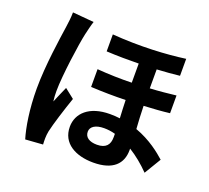

<svg xmlns="http://www.w3.org/2000/svg" viewBox="-137 -954 1274 1170"><g transform="rotate(20 500.0 -368.5)"><path d="M145 -782C145 -751 140 -712 136 -685C125 -609 96 -421 96 -271C96 -137 115 -24 136 45L249 37C248 23 248 6 248 -4C248 -15 250 -36 253 -50C265 -104 297 -205 325 -286L263 -335C249 -302 232 -266 218 -231C215 -251 214 -278 214 -298C214 -397 245 -616 260 -682C264 -700 276 -750 283 -770ZM638 -151C638 -104 616 -74 557 -74C509 -74 478 -93 478 -130C478 -162 509 -184 565 -184C589 -184 613 -181 638 -174ZM911 -522C859 -516 803 -510 743 -507V-630C797 -633 847 -637 890 -642V-752C768 -735 600 -725 419 -739V-629C492 -625 562 -625 628 -626V-502C556 -500 481 -502 404 -508V-393C480 -389 556 -388 629 -390C630 -351 632 -311 634 -273C613 -276 591 -277 569 -277C435 -277 365 -208 365 -121C365 -14 458 36 573 36C701 36 756 -23 756 -111V-121C803 -92 848 -55 889 -13L954 -121C916 -155 848 -211 751 -246C748 -291 745 -341 744 -394C806 -397 863 -401 911 -407Z"/></g></svg>

Font: Source Han Sans Old Style Bold
Style: Regular
Weight: 700
Designer: Ryoko NISHIZUKA (kana & ideographs); Paul D. Hunt (Latin, Greek & Cyrillic); Wenlong ZHANG (bopomofo); Sandoll Communica
Foundry: Adobe Systems Incorporated
Version: Version 1.004;PS 1.004;hotconv 1.0.81;makeotf.lib2.5.63406